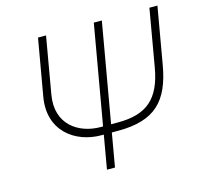

<svg xmlns="http://www.w3.org/2000/svg" viewBox="-102 -812 972 924"><g transform="rotate(-15 384.0 -350.0)"><path d="M344 -206H365L359 -167H349L442 -700H482L389 -167H374L377 -206H431C571 -206 644 -263 670 -418L719 -700H759L710 -419C680 -244 604 -167 421 -167H389L360 0H320L349 -167H337C206 -167 86 -255 115 -419L164 -700H204L155 -418C130 -273 236 -206 344 -206Z"/></g></svg>

Font: Fixel Display 20240404 ExLight
Style: Italic
Weight: 200
Italic angle: -10°
Designer: AlfaBravo + MacPaw
Foundry: Kyrylo Tkachov, Marchela Mozhyna, Serhii Makarenko, Maria Weinstein, Zakhar Kryvoshyya
Version: Version 1.211;Glyphs 3.2 (3225)